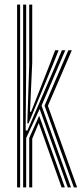

<svg xmlns="http://www.w3.org/2000/svg" viewBox="-20 -820 360 840"><path d="M81.2 0V-800H94.5V-526L92.2 -249H99.8L216.2 -518.2L250.8 -600H265.5L161.8 -357.8L290.5 0H276.5L153.5 -343.2L94.5 -216V0ZM107.8 0V-216.2L151.5 -313.5L263.8 0H249.5L149.5 -281.8L121 -213V0ZM54.8 0V-800H68V0ZM303.2 0 175 -357.8 279 -600H294.2L189.5 -357L317.5 0ZM99.5 -280.5 107.8 -536V-800H121V-546.5L111.2 -330.8H116L199.5 -543.2L221.2 -600H236.5L209.5 -532.5L105 -280.5Z"/></svg>

Font: Big Shoulders Inline Display Thin
Style: Regular
Weight: 400
Version: Version 2.002